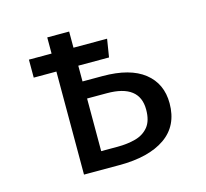

<svg xmlns="http://www.w3.org/2000/svg" viewBox="-84 -635 783 730"><g transform="rotate(-15 307.5 -270.0)"><path d="M160.5 0V-405.6H71.3V-476.4H160.5V-540H246.7V-476.4H379L367.7 -405.6H246.7V-343.6H325.6Q433.3 -343.6 489.2 -299.5Q545.1 -255.4 545.1 -177.9Q545.1 -89.7 480.5 -44.9Q415.9 0 300 0ZM246.7 -69.2H311.3Q350.3 -69.2 382.3 -77.9Q414.4 -86.7 433.6 -110.3Q452.8 -133.8 452.8 -177.9Q452.8 -276.4 324.6 -276.4H246.7Z"/></g></svg>

Font: FiraCode Nerd Font Mono
Style: Regular
Weight: 400
Monospace: yes
Designer: Carrois Corporate, Edenspiekermann AG, Nikita Prokopov
Foundry: Carrois Corporate, Edenspiekermann AG, Nikita Prokopov
Version: Version 6.002;Nerd Fonts 3.4.0